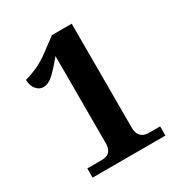

<svg xmlns="http://www.w3.org/2000/svg" viewBox="-169 -838 903 959"><g transform="rotate(-30 282.5 -359.0)"><path d="M88 0V-53H170Q189 -53 202.5 -59Q216 -65 223.5 -79.5Q231 -94 231 -118V-618Q193 -572 162.5 -543Q132 -514 102 -514Q79 -514 61.5 -534.5Q44 -555 44 -589Q74 -597 111.5 -613Q149 -629 198 -666L268 -718H382V-118Q382 -98 388.5 -83.5Q395 -69 409 -61Q423 -53 443 -53H508V0Z"/></g></svg>

Font: Noto Rashi Hebrew
Style: Bold
Weight: 700
Version: Version 1.006